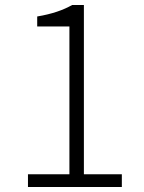

<svg xmlns="http://www.w3.org/2000/svg" viewBox="-20 -749 575 769"><path d="M92 0H468V-51H316V-729H269C234 -709 189 -693 129 -683V-643H258V-51H92Z"/></svg>

Font: Noto Sans SC Light
Style: Regular
Weight: 300
Designer: Ryoko NISHIZUKA 西塚涼子 (kana, bopomofo & ideographs); Paul D. Hunt (Latin, Greek & Cyrillic); Sandoll Communications 산돌커뮤니
Foundry: Adobe
Version: Version 2.004;hotconv 1.0.118;makeotfexe 2.5.65603